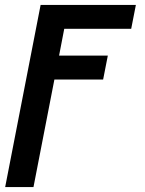

<svg xmlns="http://www.w3.org/2000/svg" viewBox="-20 -550 590 780"><path d="M1 210 145 -530H532L513 -433H241L220 -324H418L399 -227H201L116 210Z"/></svg>

Font: Lode
Style: Bold Italic
Weight: 700
Italic angle: -11°
Monospace: yes
Designer: Belleve Invis
Foundry: Belleve Invis
Version: Version 29.2.0; ttfautohint (v1.8.3)